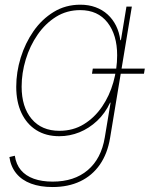

<svg xmlns="http://www.w3.org/2000/svg" viewBox="-20 -563 621 797"><path d="M198.2 213.4Q147 213.4 108.9 199.2Q70.8 185.1 47.9 157.2Q24.9 129.4 19 88.9L41.5 83.5Q46.9 119.6 66.9 143.3Q86.9 167 120.4 179Q153.8 190.9 198.7 190.9Q288.1 190.9 344.2 143.3Q400.4 95.7 415 7.3L439 -136.7H437Q416.5 -92.8 383.3 -61.5Q350.1 -30.3 309.8 -13.9Q269.5 2.4 226.1 2.4Q170.9 2.4 130.9 -22.7Q90.8 -47.9 69.1 -94Q47.4 -140.1 47.4 -202.6Q47.4 -263.2 65.9 -323.5Q84.5 -383.8 119.1 -433.6Q153.8 -483.4 202.9 -513.4Q252 -543.5 313.5 -543.5Q348.1 -543.5 376.7 -533Q405.3 -522.5 426.8 -502.9Q448.2 -483.4 461.7 -456.3Q475.1 -429.2 479.5 -396H481.9L504.9 -535.6H527.3L437 9.3Q426.3 74.7 394.5 120.4Q362.8 166 313 189.7Q263.2 213.4 198.2 213.4ZM226.6 -20Q283.7 -20 328.1 -47.4Q372.6 -74.7 403.6 -120.1Q434.6 -165.5 450.4 -221.2Q466.3 -276.9 466.3 -333.5Q466.3 -418 426.3 -469.5Q386.2 -521 313 -521Q257.3 -521 212.6 -493.2Q168 -465.3 136 -418.9Q104 -372.6 86.9 -316.2Q69.8 -259.8 69.8 -203.1Q69.8 -118.7 111.3 -69.3Q152.8 -20 226.6 -20ZM361.8 -256.8 365.2 -278.3H581.1L577.6 -256.8Z"/></svg>

Font: Inter 20pt Thin
Style: Italic
Weight: 250
Italic angle: -9.3988°
Version: Version 4.001;git-66647c0bb